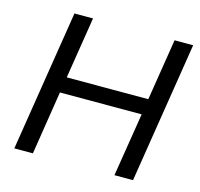

<svg xmlns="http://www.w3.org/2000/svg" viewBox="-103 -816 969 928"><g transform="rotate(15 382.0 -352.5)"><path d="M46 0 158 -705H251L202 -397H610L659 -705H752L640 0H547L598 -318H189L139 0Z"/></g></svg>

Font: Nunito Sans 12pt Medium
Style: Italic
Weight: 500
Italic angle: -9°
Designer: Vernon Adams
Foundry: Vernon Adams
Version: Version 3.101;gftools[0.9.27]